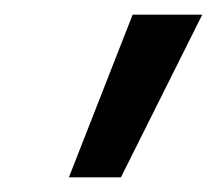

<svg xmlns="http://www.w3.org/2000/svg" viewBox="-20 -680 296 262"><path d="M74 -438 161 -660H256L145 -438Z"/></svg>

Font: Ysabeau Infant SemiBold
Style: Italic
Weight: 600
Italic angle: -12°
Designer: Christian Thalmann (Catharsis Fonts)
Version: Version 2.002; featfreeze: ss01,ss02,lnum